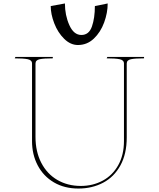

<svg xmlns="http://www.w3.org/2000/svg" viewBox="-20 -1079 917 1109"><path d="M696 -265V-712Q696 -732 671 -737Q646 -742 596 -742L600 -750H812V-742Q761 -742 736.5 -737Q712 -732 712 -712V-285Q712 -190 675.5 -123.5Q639 -57 575.5 -23.5Q512 10 433 10Q352 10 291.5 -25.5Q231 -61 198 -123.5Q165 -186 165 -264V-712Q165 -732 140 -737Q115 -742 65 -742L69 -750H285V-742Q234 -742 209.5 -737Q185 -732 185 -712V-289Q185 -203 218.5 -138.5Q252 -74 311.5 -39.5Q371 -5 447 -5Q516 -5 573 -35.5Q630 -66 663 -125Q696 -184 696 -265ZM273 -1044 355 -1059Q355 -991 380.5 -934Q406 -877 450 -877Q494 -877 511 -926Q528 -975 528 -1044L602 -1059Q602 -1005 581.5 -949Q561 -893 522 -856Q483 -819 430 -819Q387 -819 350.5 -855Q314 -891 293.5 -944Q273 -997 273 -1044Z"/></svg>

Font: TMT Limkin
Style: Regular
Weight: 400
Designer: Gabriel Drozdov
Version: Version 1.000;Glyphs 3.1.2 (3151)